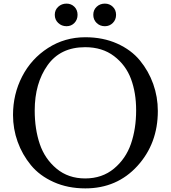

<svg xmlns="http://www.w3.org/2000/svg" viewBox="-20 -1022 946 1062"><path d="M452 -816Q550 -816 628 -781Q706 -746 754 -687.5Q802 -629 827.5 -557.5Q853 -486 853 -408Q853 -228 740 -104Q627 20 452 20Q355 20 277 -15Q199 -50 151 -108.5Q103 -167 77.5 -238Q52 -309 52 -386Q52 -501 102.5 -599Q153 -697 245.5 -756.5Q338 -816 452 -816ZM451 -35Q545 -35 610.5 -89.5Q676 -144 704.5 -227Q733 -310 733 -412Q733 -509 704.5 -585.5Q676 -662 611 -711.5Q546 -761 451 -761Q314 -761 243 -661Q172 -561 172 -411Q172 -308 200 -225.5Q228 -143 293 -89Q358 -35 451 -35ZM348 -1002Q374 -1002 391.5 -984.5Q409 -967 409 -940Q409 -913 391.5 -895Q374 -877 348 -877Q321 -877 302 -895Q283 -913 283 -940Q283 -967 302 -984.5Q321 -1002 348 -1002ZM560 -1002Q586 -1002 604 -984.5Q622 -967 622 -940Q622 -913 604 -895Q586 -877 560 -877Q533 -877 514.5 -895Q496 -913 496 -940Q496 -967 514.5 -984.5Q533 -1002 560 -1002Z"/></svg>

Font: Adamina
Style: Regular
Weight: 400
Designer: Cyreal (www.cyreal.org)
Foundry: Alexei Vanyashin
Version: Version 1.013